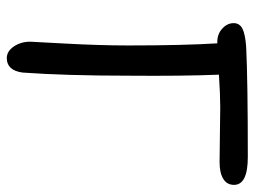

<svg xmlns="http://www.w3.org/2000/svg" viewBox="-113 -634 757 571"><g transform="rotate(90 265.5 -348.5)"><path d="M152.8 9.8Q132.3 9.8 118.2 -11.2Q104 -32.2 104 -60.1Q104 -61.5 109.6 -164.6Q115.2 -267.6 115.2 -351.1Q115.2 -514.6 108.9 -616.2H105Q81.1 -616.2 64.9 -631.1Q48.8 -646 48.8 -665Q48.8 -682.1 64.7 -690.7Q80.6 -699.2 119.1 -702.1Q219.2 -707 446.8 -707Q529.8 -707 529.8 -666Q529.8 -645 512 -634Q494.1 -623 461.9 -623Q435.5 -623 379.4 -624Q323.2 -625 299.8 -625Q261.7 -625 202.1 -621.1Q206.5 -510.7 205.1 -353Q205.1 -167 195.8 -37.1Q189.5 9.8 152.8 9.8Z"/></g></svg>

Font: Shantell Sans Normal
Style: Regular
Weight: 400
Designer: Stephen Nixon, Anya Danilova, Shantell Martin
Foundry: Arrow Type
Version: Version 1.006;[559af2be0]